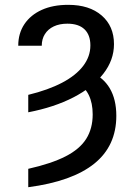

<svg xmlns="http://www.w3.org/2000/svg" viewBox="-20 -573 564 806"><path d="M98.6 -101.6V-174.8Q182.6 -195.3 240.7 -225.8Q298.8 -256.3 329.1 -296.1Q359.4 -335.9 359.4 -382.3Q359.4 -426.3 334.7 -450Q310.1 -473.6 262.7 -473.6Q230 -473.6 205.8 -462.2Q181.6 -450.7 168.5 -429.9Q155.3 -409.2 155.3 -380.9H56.6Q56.6 -433.1 82.5 -471.7Q108.4 -510.3 155.3 -531.5Q202.1 -552.7 266.6 -552.7Q355 -552.7 406.7 -508.1Q458.5 -463.4 458.5 -387.7Q458.5 -320.8 413.8 -263.4Q369.1 -206.1 288.3 -164.3Q207.5 -122.6 98.6 -101.6ZM306.2 -220.7 359.4 -271Q413.1 -249 440.7 -202.4Q468.3 -155.8 468.3 -86.9Q468.3 39.6 375.7 114Q283.2 188.5 98.6 212.9V135.7Q195.8 113.8 255.1 83.5Q314.5 53.2 341.8 10Q369.1 -33.2 369.1 -92.8Q369.1 -140.6 352.5 -174.3Q335.9 -208 306.2 -220.7Z"/></svg>

Font: Inter 24pt
Style: Regular
Weight: 400
Designer: Rasmus Andersson
Foundry: rsms
Version: Version 4.001;git-66647c0bb